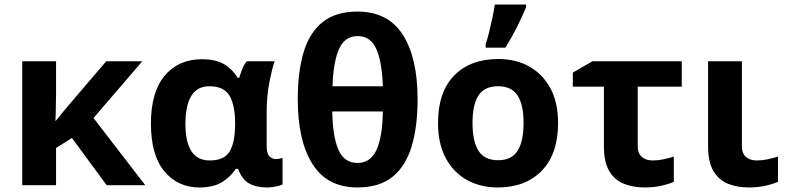

<svg xmlns="http://www.w3.org/2000/svg" viewBox="-20 -816 3469 846"><path d="M607 -546 392 -296 620 0H450L297 -208L227 -164V0H78V-546H227V-403Q226 -373 226 -343Q226 -313 224 -284H226Q243 -305 260 -325.5Q277 -346 295 -367L448 -546Z M859 10Q763 10 704 -61.5Q645 -133 645 -271Q645 -411 706 -483Q767 -555 870 -555Q928 -555 965 -534.5Q1002 -514 1027 -473H1034Q1039 -490 1047 -510.5Q1055 -531 1067 -546H1190Q1179 -514 1167 -453Q1155 -392 1155 -325V-173Q1155 -139 1167.5 -127Q1180 -115 1196 -115Q1203 -115 1212 -117Q1221 -119 1225 -120V-3Q1218 1 1196.5 5.5Q1175 10 1158 10Q1108 10 1077 -8Q1046 -26 1029 -72H1019Q997 -38 959 -14Q921 10 859 10ZM904 -109Q966 -109 990.5 -146.5Q1015 -184 1016 -266V-272Q1016 -352 991.5 -394Q967 -436 902 -436Q849 -436 823 -393.5Q797 -351 797 -270Q797 -109 904 -109Z M1820 -378Q1820 -257 1793.5 -170Q1767 -83 1709 -36.5Q1651 10 1555 10Q1422 10 1357 -93Q1292 -196 1292 -378Q1292 -500 1318 -586.5Q1344 -673 1402 -719Q1460 -765 1555 -765Q1689 -765 1754.5 -663.5Q1820 -562 1820 -378ZM1556 -657Q1500 -657 1474.5 -601.5Q1449 -546 1445 -436H1667Q1663 -546 1637.5 -601.5Q1612 -657 1556 -657ZM1555 -98Q1612 -98 1638.5 -154.5Q1665 -211 1667 -325H1444Q1446 -213 1471.5 -155.5Q1497 -98 1555 -98Z M2439 -274Q2439 -138 2367.5 -64Q2296 10 2173 10Q2097 10 2037.5 -23Q1978 -56 1944 -119.5Q1910 -183 1910 -274Q1910 -410 1981 -483Q2052 -556 2176 -556Q2253 -556 2312 -523Q2371 -490 2405 -427.5Q2439 -365 2439 -274ZM2062 -274Q2062 -193 2088.5 -151.5Q2115 -110 2175 -110Q2234 -110 2260.5 -151.5Q2287 -193 2287 -274Q2287 -355 2260.5 -395.5Q2234 -436 2174 -436Q2115 -436 2088.5 -395.5Q2062 -355 2062 -274ZM2120 -606V-621Q2128 -645 2135.5 -676Q2143 -707 2150 -739Q2157 -771 2160 -796H2298V-784Q2282 -745 2259 -699Q2236 -653 2207 -606Z M2984 -546V-434H2790V-171Q2790 -140 2808 -124.5Q2826 -109 2855 -109Q2880 -109 2903 -114Q2926 -119 2949 -126V-15Q2927 -5 2893.5 2.5Q2860 10 2821 10Q2770 10 2729.5 -6Q2689 -22 2665 -61.5Q2641 -101 2641 -171V-434H2504V-496L2590 -546Z M3249 -546V-171Q3249 -140 3267 -124.5Q3285 -109 3314 -109Q3339 -109 3362 -114Q3385 -119 3408 -126V-15Q3386 -5 3352.5 2.5Q3319 10 3280 10Q3229 10 3188.5 -6Q3148 -22 3124 -61.5Q3100 -101 3100 -171V-546Z"/></svg>

Font: Noto IKEA Latin
Style: Bold
Weight: 700
Designer: Monotype Design Team
Foundry: Monotype Imaging Inc.
Version: Version 1.0